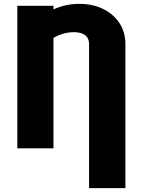

<svg xmlns="http://www.w3.org/2000/svg" viewBox="-20 -757 727 980"><path d="M620.1 203.1H434.6V-531.2Q434.6 -552.2 425.5 -565.7Q416.5 -579.1 398.9 -585.9Q381.3 -592.8 356.4 -592.8Q291.5 -592.8 229.7 -548.8Q168 -504.9 110.4 -420.9V-594.7Q165 -663.1 234.9 -700.2Q304.7 -737.3 384.8 -737.3Q453.1 -737.3 506.1 -711.4Q559.1 -685.5 589.6 -639.2Q620.1 -592.8 620.1 -531.2ZM252.9 -727.5V0H68.4V-727.5Z"/></svg>

Font: Inter 28pt Black
Style: Regular
Weight: 900
Designer: Rasmus Andersson
Foundry: rsms
Version: Version 4.001;git-66647c0bb